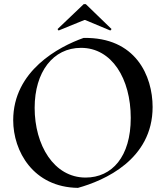

<svg xmlns="http://www.w3.org/2000/svg" viewBox="-20 -898 806 931"><path d="M395 -37C241 -37 148 -195 148 -375C148 -549 237 -666 373 -666C522 -666 614 -517 614 -326C614 -138 523 -37 395 -37ZM720 -379C720 -530 638 -719 385 -714C266 -672 44 -555 44 -315C44 -165 141 10 358 13C485 -22 720 -124 720 -379ZM264 -750 389 -801H393L515 -750L521 -757L396 -878H386L259 -757Z"/></svg>

Font: Mazius Display
Style: Regular
Weight: 400
Designer: Alberto Casagrande & Collletttivo
Foundry: Collletttivo
Version: Version 2.000;Glyphs 3.2 (3217)